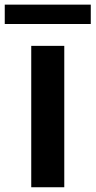

<svg xmlns="http://www.w3.org/2000/svg" viewBox="-52 -788 402 808"><path d="M79.5 0V-595H218.5V0ZM-32 -687V-768.5H330V-687Z"/></svg>

Font: Encode Sans SC SemiExpanded SemiBold
Style: Regular
Weight: 600
Width: 6
Designer: Multiple Designers
Foundry: Impallari Type
Version: Version 3.002